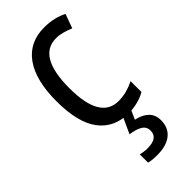

<svg xmlns="http://www.w3.org/2000/svg" viewBox="-250 -597 887 887"><g transform="rotate(-45 193.5 -153.5)"><path d="M245 10Q150 10 98.5 -58Q47 -126 47 -265Q47 -402 99 -474.5Q151 -547 248 -547Q282 -547 311 -540Q340 -533 362 -521L337 -452Q316 -461 294 -467Q272 -473 252 -473Q132 -473 132 -266Q132 -63 251 -63Q279 -63 305 -70Q331 -77 355 -89V-18Q333 -5 303.5 2.5Q274 10 245 10ZM327 138Q327 187 294 213.5Q261 240 200 240Q165 240 146 234V180Q166 186 192 186Q259 186 259 138Q259 112 237 99Q215 86 178 81L215 0H266L243 51Q282 59 304.5 80.5Q327 102 327 138Z"/></g></svg>

Font: Noto Sans Devanagari Condensed
Style: Regular
Weight: 400
Width: 3
Designer: Jelle Bosma - Monotype Design Team
Foundry: Monotype Imaging Inc.
Version: Version 2.004; ttfautohint (v1.8.4.7-5d5b)